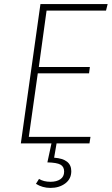

<svg xmlns="http://www.w3.org/2000/svg" viewBox="-20 -702 547 940"><path d="M499 -650H208L170 -374H420L416 -343H165L121 -32H423L418 0H257L245 70Q329 76 329 136Q329 174 299.5 196Q270 218 227 218Q188 218 156 198L171 174Q194 188 227 188Q257 188 275.5 175.5Q294 163 294 138Q294 114 276 104Q258 94 212 93L232 0H82L178 -682H507Z"/></svg>

Font: Fira Sans UltraLight
Style: Italic
Weight: 200
Italic angle: -8°
Designer: Carrois Corporate & Edenspiekermann AG
Foundry: Carrois Corporate GbR & Edenspiekermann AG
Version: Version 4.203;PS 004.203;hotconv 1.0.88;makeotf.lib2.5.64775